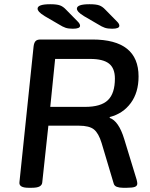

<svg xmlns="http://www.w3.org/2000/svg" viewBox="-20 -887 711 909"><path d="M115 2Q69 2 72 -24L139 -667Q141 -684 148 -692Q155 -700 172 -700H417Q636 -700 636 -525Q636 -449 599 -399Q562 -349 500 -333L499 -329Q542 -314 568 -229L627 -36Q630 -24 630 -18Q630 -7 619 -2.5Q608 2 581 2H562Q545 2 533 -2.5Q521 -7 518 -19L461 -210Q447 -256 425 -274Q403 -292 353 -292H209L180 -23Q179 -11 167.5 -4.5Q156 2 131 2ZM218 -381H383Q458 -381 491 -413Q524 -445 524 -515Q524 -564 496 -586Q468 -608 407 -608H241ZM325 -751Q304 -751 290.5 -755.5Q277 -760 258 -772L191 -811Q172 -823 165 -831Q158 -839 158 -846Q158 -867 218 -867Q249 -867 264 -861.5Q279 -856 292 -842L349 -784Q359 -774 359 -765Q359 -751 325 -751ZM511 -751Q490 -751 476.5 -755.5Q463 -760 444 -772L377 -811Q358 -823 351 -831Q344 -839 344 -846Q344 -867 404 -867Q435 -867 450 -861.5Q465 -856 478 -842L535 -784Q545 -774 545 -765Q545 -751 511 -751Z"/></svg>

Font: Asap Semi Expanded Semi Expanded Medium
Style: Italic
Weight: 500
Width: 6
Italic angle: -6°
Designer: Pablo Cosgaya
Foundry: Omnibus-Type
Version: Version 3.001; ttfautohint (v1.8.4.7-5d5b)